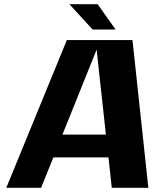

<svg xmlns="http://www.w3.org/2000/svg" viewBox="-20 -890 732 910"><path d="M509.8 0 494.1 -144H232.9L174.8 0H9.8L296.9 -700.2H607.9L683.1 0ZM438 -654.8 275.9 -252H481.9ZM527.8 -750H418.9L309.1 -870.1H442.9Z"/></svg>

Font: Fivo Sans Modern
Style: Italic
Weight: 700
Designer: Alexander Slobzheninov
Foundry: Alexander Slobzheninov
Version: 1.0